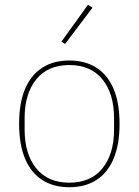

<svg xmlns="http://www.w3.org/2000/svg" viewBox="-20 -771 580 803"><path d="M270 12Q204 12 157 -18Q110 -48 85 -107Q60 -166 60 -253Q60 -341 85 -399.5Q110 -458 157 -488Q204 -518 270 -518Q336 -518 383 -488Q430 -458 455 -399.5Q480 -341 480 -253Q480 -166 455 -107Q430 -48 383 -18Q336 12 270 12ZM270 -7Q360 -7 408.5 -67Q457 -127 457 -229V-277Q457 -379 408.5 -439Q360 -499 270 -499Q180 -499 131.5 -439Q83 -379 83 -277V-229Q83 -127 131.5 -67Q180 -7 270 -7ZM367 -739 252 -587 237 -597 348 -751Z"/></svg>

Font: IBM Plex Sans Thin
Style: Regular
Weight: 250
Designer: Mike Abbink, Paul van der Laan, Pieter van Rosmalen
Foundry: Bold Monday
Version: Version 3.201